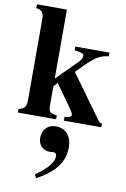

<svg xmlns="http://www.w3.org/2000/svg" viewBox="-110 -739 777 1181"><g transform="rotate(10 278.0 -149.0)"><path d="M202 378C318 317 368 245 368 159C368 88 331 43 268 43C218 43 184 76 184 128C184 174 214 204 257 204C267 204 274 202 281 202C292 202 300 211 300 223C300 262 266 304 191 356ZM543 0V-24C532 -24 527 -27 518 -39L324 -307C424 -412 450 -430 513 -438V-461H299V-438L323 -434C349 -430 358 -424 358 -411C358 -402 348 -384 337 -373L209 -245V-676H22V-652C56 -649 70 -632 70 -594V-84C70 -45 55 -27 22 -24V0H261V-24C214 -31 209 -37 209 -84V-198L232 -222L327 -88C345 -63 351 -51 351 -43C351 -31 337 -25 309 -24V0Z"/></g></svg>

Font: XITS
Style: Bold
Weight: 700
Designer: MicroPress Inc., with final additions and corrections provided by Coen Hoffman, Elsevier (retired)
Version: Version 1.302